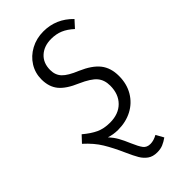

<svg xmlns="http://www.w3.org/2000/svg" viewBox="-238 -592 854 854"><g transform="rotate(-45 189.5 -164.5)"><path d="M127 -391Q127 -359 146.5 -338.5Q166 -318 215 -298Q273 -273 299 -240Q325 -207 325 -156Q325 -106 302.5 -68Q280 -30 241 -9.5Q202 11 153 11Q122 11 97 2Q115 22 126.5 42.5Q138 63 151 94Q165 127 176.5 142Q188 157 210 157Q231 157 254 144L274 180Q257 192 241.5 198.5Q226 205 205 205Q178 205 160.5 192.5Q143 180 131.5 160.5Q120 141 104 105Q81 53 58 15Q35 -23 -5 -59L24 -90Q56 -63 84 -50Q112 -37 150 -37Q204 -37 235.5 -68.5Q267 -100 267 -153Q267 -189 247.5 -212Q228 -235 176 -258Q119 -282 94.5 -312Q70 -342 70 -389Q70 -429 90.5 -462Q111 -495 147 -514.5Q183 -534 227 -534Q307 -534 364 -475L334 -442Q309 -465 284 -475.5Q259 -486 228 -486Q183 -486 155 -460.5Q127 -435 127 -391Z"/></g></svg>

Font: Fira Sans Extra Condensed Light
Style: Italic
Weight: 300
Width: 3
Italic angle: -8°
Designer: Carrois Corporate & Edenspiekermann AG
Foundry: Carrois Corporate GbR & Edenspiekermann AG
Version: Version 4.203